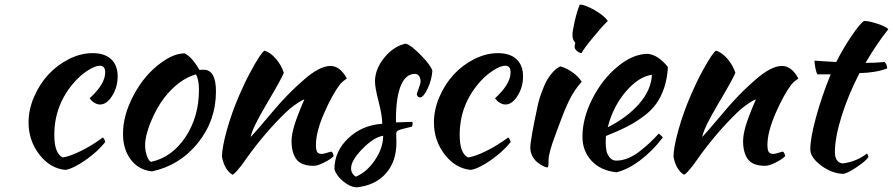

<svg xmlns="http://www.w3.org/2000/svg" viewBox="-20 -703 3846 827"><path d="M103 -175.8Q103 -231 126.7 -285.9Q150.4 -340.8 188.2 -381.8Q226.1 -422.9 276.9 -448.5Q327.6 -474.1 378.9 -474.1Q430.7 -474.1 458.7 -448Q486.8 -421.9 486.8 -374Q486.8 -328.1 463.4 -290.5Q439.9 -252.9 411.1 -252.9Q398.9 -252.9 386.7 -260.3Q374.5 -267.6 366.2 -279.8Q433.1 -340.8 433.1 -391.1Q433.1 -419.9 410.2 -419.9Q390.6 -419.9 359.9 -400.6Q329.1 -381.3 301.8 -351.1Q213.9 -252.4 213.9 -122.1Q213.9 -42 250 -24.9Q279.8 -28.8 328.4 -52.7Q377 -76.7 422.9 -110.8Q426.8 -107.9 429.9 -101.6Q433.1 -95.2 433.1 -90.8Q400.4 -49.8 348.4 -13.4Q296.4 22.9 262.2 28.8Q196.3 22.9 149.7 -37.1Q103 -97.2 103 -175.8Z M634.8 35.2Q577.6 29.3 543.7 -15.1Q509.8 -59.6 509.8 -127Q509.8 -207 555.9 -293.7Q602.1 -380.4 672.9 -432.1Q728 -473.1 775.9 -473.1Q808.1 -456.1 838.9 -401.9Q841.8 -401.9 847.9 -402.3Q854 -402.8 856.9 -402.8Q910.2 -402.8 910.2 -309.1Q910.2 -184.1 832.5 -87.4Q754.9 9.3 634.8 35.2ZM686 -279.8Q651.9 -233.9 628.4 -175.5Q605 -117.2 605 -77.1Q605 -52.7 613 -30.8Q621.1 -8.8 630.9 -5.9Q720.7 -25.4 778.8 -112.5Q836.9 -199.7 836.9 -315.9Q836.9 -361.3 823.7 -382.8Q748.5 -360.8 686 -279.8Z M1119.6 -484.9Q1145.5 -476.6 1168.7 -449.5Q1191.9 -422.4 1202.6 -389.2Q1191.9 -362.3 1128.2 -254.9Q1064.5 -147.5 1060.1 -112.8Q1082.5 -137.2 1132.6 -196.3Q1182.6 -255.4 1192.9 -266.1Q1219.2 -294.4 1239.5 -314.2Q1259.8 -334 1291.3 -361.6Q1322.8 -389.2 1351.3 -404.1Q1379.9 -418.9 1402.8 -418.9Q1445.3 -418.9 1473.6 -365.2Q1473.6 -364.3 1470.5 -362.3Q1467.3 -360.4 1460 -354.7Q1452.6 -349.1 1444.8 -339.8Q1411.6 -296.9 1376.2 -215.8Q1340.8 -134.8 1340.8 -79.1Q1340.8 -55.7 1346.7 -47.9Q1352.5 -40 1365.7 -40Q1373.5 -40 1388.7 -44.9Q1403.8 -49.8 1407.7 -49.8Q1411.1 -47.9 1414.1 -41.3Q1417 -34.7 1417 -29.8Q1400.9 -15.1 1374.3 -2Q1347.7 11.2 1331.1 11.2Q1277.3 11.2 1256.6 -17.1Q1235.8 -45.4 1235.8 -95.2Q1235.8 -122.6 1247.3 -161.4Q1258.8 -200.2 1291 -274.9Q1289.1 -274.9 1277.8 -269Q1266.6 -263.2 1247.1 -249Q1227.5 -234.9 1210 -217.8Q1123 -133.3 1048.8 -30.8Q1031.2 -5.4 1021.5 7.6Q1011.7 20.5 1000.7 33Q989.7 45.4 981.9 49.8Q947.3 29.8 936 -27.8Q936 -66.4 957 -142.1Q978 -217.8 1010.7 -293Q1034.2 -347.7 1058.6 -392.8Q1083 -438 1098.1 -460.2Q1113.3 -482.4 1119.6 -484.9Z M1842.3 -397.9Q1839.8 -359.9 1822 -321.5Q1804.2 -283.2 1788.6 -283.2Q1776.9 -284.7 1775.4 -297.9Q1775.4 -300.8 1783.4 -321.8Q1791.5 -342.8 1791.5 -352.1Q1791.5 -366.2 1784.9 -375.5Q1778.3 -384.8 1767.6 -384.8Q1727.5 -384.8 1706.5 -334.2Q1685.5 -283.7 1685.5 -188Q1685.5 -177.7 1686.5 -175.8L1756.3 -178.2Q1757.3 -176.3 1757.3 -169.9Q1757.3 -161.1 1753.4 -157.2Q1706.5 -146.5 1696.5 -141.8Q1686.5 -137.2 1686.5 -126Q1686.5 -122.1 1687 -110.4Q1687.5 -98.6 1687.5 -89.8Q1687.5 -6.8 1641.8 44.4Q1596.2 95.7 1515.6 104Q1487.3 102.1 1458 77.9Q1428.7 53.7 1420.4 25.9Q1420.4 -50.8 1480 -107.4Q1539.6 -164.1 1626.5 -169.9Q1626.5 -205.1 1610.8 -265.1Q1595.2 -325.2 1595.2 -352.1Q1595.2 -405.3 1635.3 -454.6Q1675.3 -503.9 1727.5 -515.1Q1750 -509.3 1793.2 -465.1Q1836.4 -420.9 1842.3 -397.9ZM1512.2 58.1Q1560.1 38.6 1595.2 -13.9Q1630.4 -66.4 1630.4 -118.2Q1591.3 -112.8 1541.7 -62.5Q1492.2 -12.2 1492.2 22Q1492.2 44.9 1512.2 58.1Z M1849.1 -175.8Q1849.1 -231 1872.8 -285.9Q1896.5 -340.8 1934.3 -381.8Q1972.2 -422.9 2022.9 -448.5Q2073.7 -474.1 2125 -474.1Q2176.8 -474.1 2204.8 -448Q2232.9 -421.9 2232.9 -374Q2232.9 -328.1 2209.5 -290.5Q2186 -252.9 2157.2 -252.9Q2145 -252.9 2132.8 -260.3Q2120.6 -267.6 2112.3 -279.8Q2179.2 -340.8 2179.2 -391.1Q2179.2 -419.9 2156.2 -419.9Q2136.7 -419.9 2106 -400.6Q2075.2 -381.3 2047.9 -351.1Q1960 -252.4 1960 -122.1Q1960 -42 1996.1 -24.9Q2025.9 -28.8 2074.5 -52.7Q2123 -76.7 2168.9 -110.8Q2172.9 -107.9 2176 -101.6Q2179.2 -95.2 2179.2 -90.8Q2146.5 -49.8 2094.5 -13.4Q2042.5 22.9 2008.3 28.8Q1942.4 22.9 1895.8 -37.1Q1849.1 -97.2 1849.1 -175.8Z M2264.2 -66.9Q2264.2 -100.6 2297.9 -256.8Q2301.3 -271 2307.4 -289.6Q2313.5 -308.1 2324.7 -334.7Q2335.9 -361.3 2354 -384Q2372.1 -406.7 2393.1 -417Q2413.6 -412.6 2440.9 -395Q2468.3 -377.4 2485.8 -351.1Q2468.3 -331.5 2454.6 -311Q2440.9 -290.5 2429.2 -265.6Q2417.5 -240.7 2410.4 -223.6Q2403.3 -206.5 2391.4 -173.6Q2379.4 -140.6 2373 -124Q2343.8 -47.4 2342.8 -15.1Q2342.8 4.9 2341.8 11.5Q2340.8 18.1 2336.9 18.1Q2332 18.1 2321 12.9Q2310.1 7.8 2296.9 -2Q2283.7 -11.7 2273.9 -29.1Q2264.2 -46.4 2264.2 -66.9ZM2455.1 -501Q2455.1 -507.3 2458 -519Q2445.8 -531.2 2445.8 -551.8Q2445.8 -569.8 2455.3 -611.1Q2464.8 -652.3 2477.1 -683.1Q2500 -683.1 2541.5 -659.2Q2583 -635.3 2598.1 -612.8Q2575.2 -591.3 2533.7 -540.8Q2492.2 -490.2 2484.9 -474.1Q2472.7 -476.1 2463.9 -484.4Q2455.1 -492.7 2455.1 -501Z M2856.9 -414.1Q2854 -365.2 2841.3 -326.4Q2828.6 -287.6 2808.1 -258.3Q2787.6 -229 2754.2 -203.6Q2720.7 -178.2 2682.4 -158.4Q2644 -138.7 2589.8 -117.2Q2589.8 -113.3 2589.4 -104.2Q2588.9 -95.2 2588.9 -90.8Q2588.9 -70.8 2592 -54.4Q2595.2 -38.1 2606.2 -24.7Q2617.2 -11.2 2634.8 -11.2Q2660.2 -11.2 2686.5 -22.2Q2712.9 -33.2 2738.5 -53.7Q2764.2 -74.2 2780.3 -89.6Q2796.4 -105 2817.9 -127.9Q2827.6 -119.6 2835 -110.8Q2790 -51.8 2736.3 -11.7Q2682.6 28.3 2634.8 39.1Q2566.9 31.7 2527.8 -10.5Q2488.8 -52.7 2488.8 -113.8Q2488.8 -193.8 2531.5 -277.8Q2574.2 -361.8 2640.6 -416.5Q2707 -471.2 2771 -471.2Q2816.9 -465.3 2856.9 -414.1ZM2788.1 -380.9Q2731.9 -373.5 2676.5 -309.6Q2621.1 -245.6 2597.7 -154.8Q2680.7 -196.3 2732.7 -255.6Q2784.7 -314.9 2788.1 -380.9Z M3064.5 -484.9Q3090.3 -476.6 3113.5 -449.5Q3136.7 -422.4 3147.5 -389.2Q3136.7 -362.3 3073 -254.9Q3009.3 -147.5 3004.9 -112.8Q3027.3 -137.2 3077.4 -196.3Q3127.4 -255.4 3137.7 -266.1Q3164.1 -294.4 3184.3 -314.2Q3204.6 -334 3236.1 -361.6Q3267.6 -389.2 3296.1 -404.1Q3324.7 -418.9 3347.7 -418.9Q3390.1 -418.9 3418.5 -365.2Q3418.5 -364.3 3415.3 -362.3Q3412.1 -360.4 3404.8 -354.7Q3397.5 -349.1 3389.6 -339.8Q3356.4 -296.9 3321 -215.8Q3285.6 -134.8 3285.6 -79.1Q3285.6 -55.7 3291.5 -47.9Q3297.4 -40 3310.5 -40Q3318.4 -40 3333.5 -44.9Q3348.6 -49.8 3352.5 -49.8Q3356 -47.9 3358.9 -41.3Q3361.8 -34.7 3361.8 -29.8Q3345.7 -15.1 3319.1 -2Q3292.5 11.2 3275.9 11.2Q3222.2 11.2 3201.4 -17.1Q3180.7 -45.4 3180.7 -95.2Q3180.7 -122.6 3192.1 -161.4Q3203.6 -200.2 3235.8 -274.9Q3233.9 -274.9 3222.7 -269Q3211.4 -263.2 3191.9 -249Q3172.4 -234.9 3154.8 -217.8Q3067.9 -133.3 2993.7 -30.8Q2976.1 -5.4 2966.3 7.6Q2956.5 20.5 2945.6 33Q2934.6 45.4 2926.8 49.8Q2892.1 29.8 2880.9 -27.8Q2880.9 -66.4 2901.9 -142.1Q2922.9 -217.8 2955.6 -293Q2979 -347.7 3003.4 -392.8Q3027.8 -438 3043 -460.2Q3058.1 -482.4 3064.5 -484.9Z M3558.1 -382.8H3501Q3496.6 -388.7 3492.4 -408.4Q3488.3 -428.2 3488.3 -441.9Q3502.4 -440.9 3534.7 -438.7Q3566.9 -436.5 3582 -436Q3611.8 -495.1 3648.7 -549.3Q3685.5 -603.5 3702.1 -612.8Q3723.1 -612.8 3759.8 -600.6Q3796.4 -588.4 3806.2 -577.1Q3759.3 -519 3708 -432.1Q3752.9 -432.1 3790 -436Q3801.3 -424.8 3801.3 -408.2Q3752.4 -389.6 3682.1 -388.2Q3632.8 -292.5 3604.5 -201.2Q3576.2 -109.9 3576.2 -47.9Q3576.2 -3.4 3609.4 1Q3668.9 -6.3 3714.4 -42Q3719.7 -33.2 3721.2 -26.9Q3710 -9.8 3669.4 17.3Q3628.9 44.4 3612.3 45.9Q3563 44.4 3516.6 9.8Q3470.2 -24.9 3470.2 -60.1Q3470.2 -108.4 3495.1 -199.2Q3520 -290 3558.1 -382.8Z"/></svg>

Font: Kaushan Script
Style: Regular
Weight: 400
Designer: Pablo Impallari
Foundry: Pablo Impallari
Version: Version 1.002